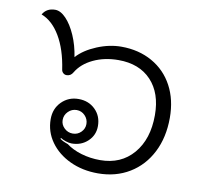

<svg xmlns="http://www.w3.org/2000/svg" viewBox="-72 -686 817 772"><g transform="rotate(10 337.0 -300.0)"><path d="M151 -173Q151 -216 179 -244Q207 -272 248 -272Q289 -272 316 -245.5Q343 -219 343 -178Q343 -141 316.5 -116Q290 -91 251 -91Q240 -91 226.5 -95.5Q213 -100 206 -105L203 -102Q215 -93 236 -86Q261 -67 297.5 -56Q334 -45 375 -45Q460 -45 510.5 -104Q561 -163 561 -261Q561 -351 512.5 -402.5Q464 -454 379 -454Q322 -454 276.5 -432.5Q231 -411 209 -374Q200 -358 183 -358Q175 -358 169 -363.5Q163 -369 162 -377Q150 -458 118.5 -511Q87 -564 42 -581Q58 -609 93 -609Q115 -609 137.5 -585.5Q160 -562 177.5 -522Q195 -482 202 -435Q231 -467 281.5 -488Q332 -509 381 -509Q452 -509 507 -478Q562 -447 592 -391Q622 -335 622 -261Q622 -181 591 -120Q560 -59 504 -25Q448 9 375 9Q312 9 261 -15Q210 -39 180.5 -80.5Q151 -122 151 -173ZM296 -178Q296 -198 282 -212.5Q268 -227 248 -227Q228 -227 213.5 -212.5Q199 -198 199 -178Q199 -159 213.5 -145Q228 -131 248 -131Q268 -131 282 -145Q296 -159 296 -178Z"/></g></svg>

Font: K2D ExtraLight
Style: Regular
Weight: 275
Designer: Katatrad Aksorn Co.,Ltd.
Foundry: Cadson Demak Co.,Ltd.
Version: Version 1.000; ttfautohint (v1.6)